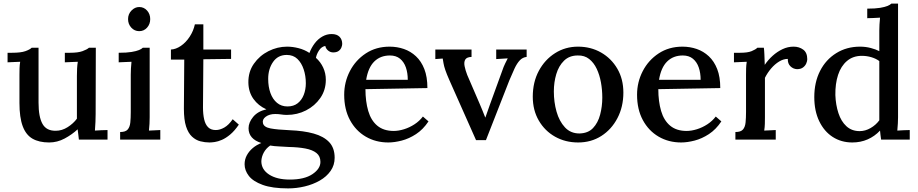

<svg xmlns="http://www.w3.org/2000/svg" viewBox="-20 -775 5099 1066"><path d="M253 16Q197 16 160.5 -5Q124 -26 106 -74.5Q88 -123 88 -203V-360Q88 -377 88.5 -395.5Q89 -414 92 -432Q75 -431 56 -430.5Q37 -430 22 -429V-482H46Q96 -482 121 -491Q146 -500 156 -510H194V-205Q194 -126 216 -87Q238 -48 290 -49Q324 -49 355.5 -69Q387 -89 407 -116V-353Q407 -375 408 -394.5Q409 -414 412 -432Q394 -431 375 -430.5Q356 -430 340 -429V-482H369Q413 -482 438 -491Q463 -500 474 -510H512L511 -142Q511 -126 510 -98.5Q509 -71 507 -50Q524 -51 542.5 -52Q561 -53 577 -53V0H418Q416 -16 414.5 -30Q413 -44 411 -57Q380 -28 339 -6Q298 16 253 16Z M647 -42Q677 -42 689 -56Q701 -70 703.5 -95Q706 -120 706 -153V-360Q706 -377 707 -394.5Q708 -412 710 -432Q693 -431 674 -430.5Q655 -430 639 -429V-482Q684 -482 710.5 -486.5Q737 -491 751.5 -497Q766 -503 773 -510H811V-124Q811 -106 810 -87.5Q809 -69 807 -50Q823 -51 839.5 -51.5Q856 -52 870 -53V0H647ZM753 -602Q727 -602 709 -621.5Q691 -641 691 -669Q691 -697 710 -716.5Q729 -736 753 -736Q779 -736 796.5 -716.5Q814 -697 814 -669Q814 -641 796.5 -621.5Q779 -602 753 -602Z M1143 16Q1118 16 1092.5 9.5Q1067 3 1046 -16.5Q1025 -36 1013 -73Q1001 -110 1001 -171L1003 -444H929V-500Q956 -501 984 -520Q1012 -539 1033 -571Q1054 -603 1062 -640H1109V-500H1263V-448L1109 -446L1107 -179Q1107 -141 1113.5 -112.5Q1120 -84 1135.5 -68.5Q1151 -53 1178 -53Q1201 -53 1225.5 -67Q1250 -81 1272 -113L1306 -83Q1282 -48 1258 -28Q1234 -8 1212 1.5Q1190 11 1172 13.5Q1154 16 1143 16Z M1580 271Q1492 271 1438.5 251.5Q1385 232 1361.5 201.5Q1338 171 1338 137Q1338 110 1350.5 87Q1363 64 1384 46.5Q1405 29 1431 19Q1396 8 1378 -12.5Q1360 -33 1360 -63Q1360 -95 1385.5 -126Q1411 -157 1459 -168Q1414 -188 1387 -226Q1360 -264 1359 -316Q1358 -376 1389.5 -421Q1421 -466 1470.5 -491Q1520 -516 1574 -516Q1605 -516 1638 -507.5Q1671 -499 1698 -481Q1709 -510 1727 -534Q1745 -558 1769.5 -572Q1794 -586 1821 -586Q1850 -586 1865 -571Q1880 -556 1880 -531Q1880 -523 1875.5 -511.5Q1871 -500 1860 -492Q1849 -484 1830 -484Q1814 -484 1801.5 -494.5Q1789 -505 1786 -520Q1765 -516 1751.5 -495.5Q1738 -475 1734 -454Q1760 -431 1774.5 -399.5Q1789 -368 1789 -332Q1789 -275 1758.5 -231Q1728 -187 1679 -162Q1630 -137 1573 -137Q1556 -137 1541 -139.5Q1526 -142 1508 -142Q1476 -142 1455.5 -127Q1435 -112 1440 -91Q1445 -69 1482 -62Q1519 -55 1589 -52Q1666 -49 1721.5 -33.5Q1777 -18 1807.5 14Q1838 46 1838 101Q1838 142 1815.5 174Q1793 206 1755.5 227.5Q1718 249 1672 260Q1626 271 1580 271ZM1589 222Q1670 222 1714.5 192Q1759 162 1759 124Q1759 92 1737 74.5Q1715 57 1675.5 49.5Q1636 42 1583 41Q1557 39 1530 38Q1503 37 1480 33Q1457 49 1444.5 72Q1432 95 1431 120Q1431 166 1474 194Q1517 222 1589 222ZM1576 -184Q1610 -184 1632.5 -201.5Q1655 -219 1666.5 -248.5Q1678 -278 1678 -313Q1678 -354 1666 -390Q1654 -426 1631 -448Q1608 -470 1572 -470Q1523 -470 1496 -431Q1469 -392 1469 -337Q1469 -293 1481.5 -258.5Q1494 -224 1518 -204Q1542 -184 1576 -184Z M2136 16Q2066 16 2010.5 -16.5Q1955 -49 1923 -108.5Q1891 -168 1891 -249Q1891 -319 1922.5 -380Q1954 -441 2011 -478.5Q2068 -516 2143 -516Q2185 -516 2222.5 -503Q2260 -490 2289.5 -462.5Q2319 -435 2336 -391.5Q2353 -348 2353 -286L2009 -280Q2009 -212 2024.5 -159Q2040 -106 2075 -77Q2110 -48 2166 -48Q2193 -48 2223.5 -57.5Q2254 -67 2281.5 -85Q2309 -103 2328 -128L2359 -101Q2329 -56 2290 -30.5Q2251 -5 2210.5 5.5Q2170 16 2136 16ZM2013 -332H2244Q2244 -370 2233.5 -400.5Q2223 -431 2201 -449Q2179 -467 2145 -467Q2092 -467 2058 -433.5Q2024 -400 2013 -332Z M2623 3 2475 -330Q2460 -364 2452.5 -386Q2445 -408 2442.5 -423.5Q2440 -439 2438 -450L2397 -447V-500H2598V-459Q2571 -458 2563 -444Q2555 -430 2559.5 -407.5Q2564 -385 2574 -359L2643 -199Q2651 -181 2658.5 -162Q2666 -143 2674 -123H2675Q2681 -140 2687.5 -158.5Q2694 -177 2700 -194L2768 -381Q2776 -405 2784.5 -422Q2793 -439 2799 -451L2735 -447V-500H2904V-459Q2882 -457 2866 -440Q2850 -423 2836.5 -394Q2823 -365 2808 -329L2678 3Z M3190 16Q3119 16 3062 -16Q3005 -48 2971.5 -105.5Q2938 -163 2938 -238Q2938 -319 2971.5 -381.5Q3005 -444 3062 -480Q3119 -516 3189 -516Q3260 -516 3317 -483.5Q3374 -451 3407.5 -393.5Q3441 -336 3441 -261Q3441 -182 3408 -119Q3375 -56 3318.5 -20Q3262 16 3190 16ZM3197 -34Q3245 -35 3272.5 -64Q3300 -93 3312 -138.5Q3324 -184 3324 -233Q3324 -276 3316.5 -317.5Q3309 -359 3293 -393Q3277 -427 3251 -447.5Q3225 -468 3188 -467Q3141 -467 3111.5 -438Q3082 -409 3068.5 -363.5Q3055 -318 3055 -267Q3055 -208 3070 -155Q3085 -102 3116.5 -68Q3148 -34 3197 -34Z M3762 16Q3692 16 3636.5 -16.5Q3581 -49 3549 -108.5Q3517 -168 3517 -249Q3517 -319 3548.5 -380Q3580 -441 3637 -478.5Q3694 -516 3769 -516Q3811 -516 3848.5 -503Q3886 -490 3915.5 -462.5Q3945 -435 3962 -391.5Q3979 -348 3979 -286L3635 -280Q3635 -212 3650.5 -159Q3666 -106 3701 -77Q3736 -48 3792 -48Q3819 -48 3849.5 -57.5Q3880 -67 3907.5 -85Q3935 -103 3954 -128L3985 -101Q3955 -56 3916 -30.5Q3877 -5 3836.5 5.5Q3796 16 3762 16ZM3639 -332H3870Q3870 -370 3859.5 -400.5Q3849 -431 3827 -449Q3805 -467 3771 -467Q3718 -467 3684 -433.5Q3650 -400 3639 -332Z M4063 -42Q4093 -42 4105 -56Q4117 -70 4119.5 -95Q4122 -120 4122 -153V-361Q4122 -377 4122.5 -395.5Q4123 -414 4126 -432Q4109 -431 4090 -430.5Q4071 -430 4055 -429V-482H4089Q4131 -482 4153 -491Q4175 -500 4185 -510H4221Q4223 -496 4224 -471Q4225 -446 4226 -415Q4245 -443 4270 -465.5Q4295 -488 4324.5 -502Q4354 -516 4386 -516Q4417 -516 4439.5 -499.5Q4462 -483 4462 -446Q4462 -436 4456.5 -423Q4451 -410 4438.5 -400.5Q4426 -391 4405 -391Q4384 -392 4368.5 -407Q4353 -422 4354 -448Q4330 -448 4306 -433.5Q4282 -419 4261.5 -395Q4241 -371 4227 -343V-124Q4227 -106 4226.5 -87.5Q4226 -69 4223 -50Q4239 -51 4256 -51.5Q4273 -52 4287 -53V0H4063Z M4712 16Q4651 16 4603.5 -14.5Q4556 -45 4528.5 -102Q4501 -159 4501 -236Q4501 -318 4533 -381Q4565 -444 4623 -480Q4681 -516 4755 -516Q4786 -516 4814.5 -508.5Q4843 -501 4862 -491V-605Q4862 -620 4863 -638.5Q4864 -657 4866 -677Q4848 -676 4829 -675Q4810 -674 4795 -674V-727Q4840 -727 4866.5 -731.5Q4893 -736 4907.5 -742Q4922 -748 4929 -755H4966V-124Q4966 -109 4965 -90Q4964 -71 4962 -50Q4980 -51 4998 -52Q5016 -53 5031 -53V0H4872Q4870 -14 4868.5 -26Q4867 -38 4866 -50Q4836 -18 4797 -1Q4758 16 4712 16ZM4753 -47Q4784 -47 4813.5 -64Q4843 -81 4862 -107Q4862 -120 4862 -134Q4862 -148 4862 -164V-436Q4843 -450 4817.5 -457.5Q4792 -465 4765 -465Q4716 -465 4682.5 -436.5Q4649 -408 4633 -359Q4617 -310 4618 -247Q4620 -193 4635 -147Q4650 -101 4679.5 -74Q4709 -47 4753 -47Z"/></svg>

Font: Lora Medium
Style: Regular
Weight: 500
Designer: Olga Karpushina, Alexei Vanyashin (Cyrillic)
Foundry: Cyreal
Version: Version 3.004